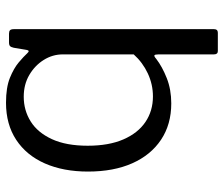

<svg xmlns="http://www.w3.org/2000/svg" viewBox="-73 -507 745 639"><g transform="rotate(-90 299.5 -187.5)"><path d="M507 -530Q515 -530 518.5 -526.5Q522 -523 522 -513V152Q522 165 510 165H449Q438 165 438 152V-32Q438 -44 435 -46Q432 -48 423 -40Q397 -20 359 -5Q321 10 275 10Q205 10 154 -24Q103 -58 75.5 -120Q48 -182 48 -267Q48 -349 75 -410.5Q102 -472 153.5 -506Q205 -540 277 -540Q328 -540 360 -527Q392 -514 411.5 -497.5Q431 -481 442 -469Q451 -459 453 -472L460 -514Q462 -523 465.5 -526.5Q469 -530 478 -530ZM438 -351Q438 -385 419.5 -414.5Q401 -444 369.5 -462.5Q338 -481 297 -481Q252 -481 215 -458Q178 -435 156 -387.5Q134 -340 134 -268Q134 -198 155 -149.5Q176 -101 213 -76Q250 -51 298 -51Q338 -51 374.5 -68Q411 -85 438 -115Z"/></g></svg>

Font: Libre Franklin Thin
Style: Regular
Weight: 400
Version: Version 3.000